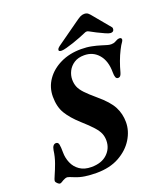

<svg xmlns="http://www.w3.org/2000/svg" viewBox="-169 -949 930 1070"><g transform="rotate(-20 295.5 -414.5)"><path d="M218.9 14.2Q183.2 14.2 151.5 9.7Q119.8 5.2 92.1 -6.5Q78.3 -12.3 68.6 -15.8Q58.8 -19.3 55.8 -19.3Q49.2 -19.3 42.5 -16.9Q35.7 -14.5 30.7 -11.6Q23.9 -7.6 17.7 -3.8Q11.5 0 6.6 0Q1 0 -7.7 -8.1Q-16.5 -16.3 -16.5 -23.1Q-16.5 -30.7 -5.4 -55Q5.6 -79.3 18.4 -114.3Q31.1 -149.2 36.1 -187.4Q41.6 -219.7 61.9 -219.7Q74.9 -219.7 78.1 -204.5Q81.3 -189.2 81.3 -156.9Q81.3 -124.7 94.2 -94.4Q107.1 -64.1 134.5 -45.3Q161.8 -26.5 203.6 -26.5Q263.5 -26.5 297.3 -58.5Q331.2 -90.5 331.2 -137.8Q331.2 -160.5 323.3 -179.6Q315.4 -198.8 294.1 -222.7Q272.8 -246.6 231.8 -283.1Q183.9 -326.2 159.1 -367Q134.3 -407.8 134.3 -468.1Q134.3 -523.5 165.1 -567.8Q195.9 -612.1 249.6 -638Q303.2 -664 372 -664Q406.1 -664 434.7 -658Q463.4 -652.1 484.5 -645.4Q504.5 -639.4 516.8 -635.6Q529 -631.7 541 -631.7Q555.2 -631.7 565.7 -637.5Q573 -642 579.9 -644.7Q586.7 -647.5 593.4 -647.5Q603.8 -647.5 605.8 -640.2Q607.8 -633 602.1 -624.9Q591.4 -610.8 578.4 -584.9Q565.3 -559.1 553.9 -528.3Q542.6 -497.5 534.6 -466.8Q531.7 -455.9 526.7 -449.1Q521.6 -442.2 512 -442.2Q502.5 -442.2 498.4 -452.2Q494.3 -462.1 494.3 -483Q494.3 -548.9 461.9 -587.4Q429.4 -626 376.4 -626Q340.6 -626 316.5 -610.3Q292.3 -594.5 280.2 -570.4Q268.1 -546.2 268.1 -520.8Q268.1 -497.2 275.9 -477.6Q283.7 -458.1 304.6 -435.8Q325.5 -413.6 365.2 -380Q425.2 -329.9 447.1 -287.8Q468.9 -245.7 468.9 -196.3Q468.9 -144.6 439.2 -96.3Q409.5 -48 353.7 -16.9Q297.8 14.2 218.9 14.2ZM269 -692.7Q249 -692.7 253.1 -705.2Q255.6 -712.8 265.9 -720.5L397.3 -813.9Q419.5 -830 431.1 -836.3Q442.6 -842.5 455.4 -842.5Q469.5 -842.5 477.8 -835.9Q486.2 -829.3 498.1 -813.9L575 -721.3Q578.9 -717.3 579.1 -713.1Q579.4 -709 578.6 -705.2Q576.1 -691.7 558.8 -691.7Q550.4 -691.7 529.2 -700.9Q508.1 -710.1 485.1 -721.9Q462.2 -733.8 447.7 -741.8Q435.7 -749.2 421.7 -742Q408.6 -736.2 386.9 -727.6Q365.2 -719 341.7 -711.1Q318.2 -703.3 298.5 -698Q278.9 -692.7 269 -692.7Z"/></g></svg>

Font: EB Garamond
Style: Italic
Weight: 400
Italic angle: -17.2°
Designer: Georg Duffner and Octavio Pardo
Foundry: Georg Duffner
Version: Version 1.001